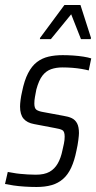

<svg xmlns="http://www.w3.org/2000/svg" viewBox="-27 -738 384 766"><path d="M119 8Q96 8 72 6.5Q48 5 27.5 2Q7 -1 -7 -4L4 -52Q12 -51 24.5 -48.5Q37 -46 52.5 -44.5Q68 -43 84 -42Q100 -41 116 -41Q150 -41 170.5 -52.5Q191 -64 203.5 -86Q216 -108 222 -138Q225 -151 228 -165Q231 -179 231 -193Q231 -214 221.5 -219Q212 -224 193 -227L109 -243Q81 -248 67 -264.5Q53 -281 53 -313Q53 -323 55 -339Q57 -355 61 -372Q70 -417 85 -446Q100 -475 120.5 -490.5Q141 -506 166.5 -512Q192 -518 223 -518Q244 -518 265.5 -516.5Q287 -515 306 -512Q325 -509 337 -505L327 -457Q316 -460 298.5 -463Q281 -466 261.5 -467.5Q242 -469 222 -469Q197 -469 177 -462Q157 -455 142.5 -436.5Q128 -418 118 -381Q115 -365 112.5 -351.5Q110 -338 110 -325Q110 -306 118.5 -300Q127 -294 145 -291L226 -276Q246 -273 259.5 -266.5Q273 -260 280.5 -246Q288 -232 288 -207Q288 -199 285.5 -179Q283 -159 278 -137Q270 -97 257 -69Q244 -41 224.5 -24Q205 -7 179 0.5Q153 8 119 8ZM132 -582 133 -587 230 -718H294L336 -587L335 -582H296L257 -681L176 -582Z"/></svg>

Font: Saira Condensed Light
Style: Italic
Weight: 300
Width: 3
Italic angle: -12°
Designer: Hector Gatti with collaboration of the Omnibus-Type team
Foundry: Omnibus-Type
Version: Version 1.101